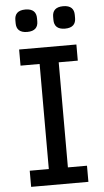

<svg xmlns="http://www.w3.org/2000/svg" viewBox="-60 -935 527 972"><g transform="rotate(-5 203.5 -448.5)"><path d="M107 -783C146 -783 162 -802 162 -832V-848C162 -878 146 -897 107 -897C68 -897 52 -878 52 -848V-832C52 -802 68 -783 107 -783ZM299 -783C338 -783 354 -802 354 -832V-848C354 -878 338 -897 299 -897C260 -897 244 -878 244 -848V-832C244 -802 260 -783 299 -783ZM349 0V-82H252V-616H349V-698H58V-616H155V-82H58V0Z"/></g></svg>

Font: IBM Plex Arabic Text
Style: Regular
Weight: 450
Designer: Mike Abbink, Paul van der Laan, Pieter van Rosmalen, Wael Morcos, Khajak Apelian
Foundry: Bold Monday
Version: Version 1.0